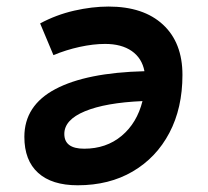

<svg xmlns="http://www.w3.org/2000/svg" viewBox="-20 -547 626 577"><path d="M295.9 -415Q260.3 -415 219.2 -406Q178.2 -397 140.6 -381.3L100.6 -476.6Q148.4 -502.4 202.6 -514.9Q256.8 -527.3 306.2 -527.3Q411.1 -527.3 469.7 -473.1Q528.3 -418.9 528.3 -321.8Q528.3 -222.2 489 -147.7Q449.7 -73.2 378.9 -31.7Q308.1 9.8 213.4 9.8Q135.7 9.8 94.5 -27.6Q53.2 -64.9 53.2 -135.7Q53.2 -230 146.5 -279.3Q239.7 -328.6 414.1 -333Q406.7 -372.1 376 -393.6Q345.2 -415 295.9 -415ZM408.2 -243.2Q296.9 -238.3 235.1 -212.6Q173.3 -187 173.3 -144.5Q173.3 -100.1 232.9 -100.1Q299.3 -100.1 345.5 -138.7Q391.6 -177.2 408.2 -243.2Z"/></svg>

Font: Cascadia Mono NF SemiBold
Style: Italic
Weight: 600
Italic angle: -10°
Monospace: yes
Designer: Aaron Bell
Foundry: Saja Typeworks
Version: Version 2404.023; ttfautohint (v1.8.4)